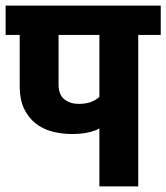

<svg xmlns="http://www.w3.org/2000/svg" viewBox="-30 -662 591 682"><path d="M541 -538H461V0H323V-206Q315 -200 289.5 -193Q264 -186 226 -186Q188 -186 154.5 -195Q121 -204 95.5 -224.5Q70 -245 55 -277Q40 -309 40 -355V-538H-10V-642H541ZM178 -362Q178 -325 199 -309Q220 -293 249 -293Q277 -293 295 -300.5Q313 -308 323 -318V-538H178Z"/></svg>

Font: Ek Mukta ExtraBold
Style: Regular
Weight: 800
Designer: Girish Dalvi and Yashodeep Gholap
Foundry: Ek Type
Version: Version 2.538;PS 1.002;hotconv 16.6.51;makeotf.lib2.5.65220;